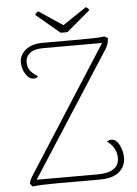

<svg xmlns="http://www.w3.org/2000/svg" viewBox="-58 -888 668 937"><g transform="rotate(-5 276.5 -419.5)"><path d="M520 -97Q520 -54 488.5 -27Q457 0 394 0H187Q103 0 63 5L52 -9Q52 -25 71 -53L462 -663H176Q130 -663 108.5 -646Q87 -629 87 -602Q87 -577 99 -560.5Q111 -544 136 -529Q131 -519 116 -519Q92 -519 75.5 -545.5Q59 -572 59 -603Q59 -639 89.5 -664Q120 -689 173 -689H347Q393 -689 426.5 -690Q460 -691 475 -694L492 -685Q492 -657 477 -633L86 -26H383Q490 -26 490 -98Q490 -125 476.5 -147Q463 -169 444 -181Q447 -183 452 -186Q457 -189 463 -189Q490 -189 505 -158.5Q520 -128 520 -97ZM281 -730Q270 -730 264 -731L149 -828Q154 -839 165 -844L282 -766L398 -844Q409 -839 414 -828L299 -731Q293 -730 281 -730Z"/></g></svg>

Font: Arima Madurai Thin
Style: Regular
Weight: 250
Designer: Joana Correia and Natanael Gama
Foundry: NDISCOVER
Version: Version 1.020; ttfautohint (v1.5) -l 7 -r 28 -G 50 -x 13 -D 